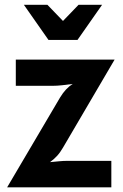

<svg xmlns="http://www.w3.org/2000/svg" viewBox="-20 -800 524 820"><path d="M10.5 0 236.5 -383.5Q260 -422.5 290.5 -441.5Q268 -438.5 245.8 -436Q223.5 -433.5 204.5 -433.5H47.5V-545.5H469.5L249 -169.5Q237 -148.5 223 -133.5Q209 -118.5 193.5 -107.5Q213 -109.5 232 -111.2Q251 -113 266 -113H455.5V0ZM187 -629.5 82 -779.5H182.5L249 -710.5L315.5 -779.5H416L311 -629.5Z"/></svg>

Font: Spline Sans SemiBold
Style: Regular
Weight: 600
Designer: Eben Sorkin, Mirko Velimirovic
Foundry: Sorkin Type
Version: Version 1.000; ttfautohint (v1.8.3)